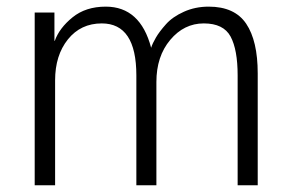

<svg xmlns="http://www.w3.org/2000/svg" viewBox="-20 -550 862 570"><path d="M83 0V-512.7H141.6V-428.7H142.6Q156.2 -466.8 195.3 -498.5Q234.4 -530.3 293.9 -530.3Q396.5 -530.3 428.7 -408.2Q432.6 -420.9 442.9 -438.5Q453.1 -456.1 472.7 -478Q492.2 -500 525.9 -515.1Q559.6 -530.3 599.6 -530.3Q676.8 -530.3 710.9 -479.5Q745.1 -428.7 745.1 -332V0H685.5V-326.2Q685.5 -402.3 664.6 -441.4Q643.6 -480.5 585 -480.5Q526.4 -480.5 485.4 -431.6Q444.3 -382.8 444.3 -306.6V0H384.8V-326.2Q384.8 -480.5 282.2 -480.5Q219.7 -480.5 181.6 -433.1Q143.6 -385.7 143.6 -311.5V0Z"/></svg>

Font: Gothic A1 Light
Style: Regular
Weight: 300
Version: Version 2.50